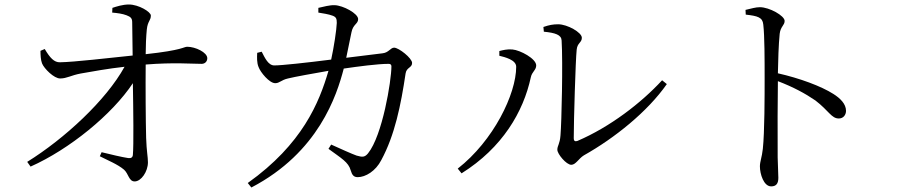

<svg xmlns="http://www.w3.org/2000/svg" viewBox="-20 -790 4010 854"><path d="M116 -49C289 -126 479 -281 571 -420C573 -300 575 -143 571 -101C570 -90 563 -85 550 -87C523 -91 472 -103 432 -113L424 -95C459 -77 504 -59 532 -35C552 -17 553 17 579 17C608 17 638 -27 638 -68C638 -93 632 -116 630 -177C628 -251 627 -410 628 -503C755 -513 832 -506 877 -506C892 -506 902 -517 902 -531C902 -557 849 -582 813 -582C796 -582 795 -567 628 -549C628 -585 630 -630 633 -659C637 -697 651 -698 651 -721C651 -737 597 -770 553 -770C526 -770 498 -761 480 -755L479 -734C502 -732 525 -729 543 -722C561 -715 568 -709 568 -691L570 -543C464 -532 309 -514 247 -513C221 -512 202 -533 179 -572L160 -564C160 -547 161 -523 167 -508C176 -485 221 -440 248 -441C277 -441 296 -455 339 -463C390 -472 461 -485 534 -493C452 -344 267 -173 101 -70Z M1441 -128C1498 -86 1530 -69 1540 -32C1546 -11 1554 -2 1571 -2C1606 -2 1651 -29 1676 -78C1736 -189 1763 -322 1784 -463C1788 -491 1813 -488 1813 -510C1813 -531 1754 -578 1733 -578C1717 -578 1709 -556 1682 -553L1520 -533L1543 -645C1550 -683 1573 -683 1573 -705C1573 -730 1506 -766 1468 -767C1449 -768 1417 -760 1396 -755V-734C1414 -731 1442 -727 1460 -720C1475 -714 1478 -707 1478 -688C1477 -658 1465 -579 1453 -525C1343 -511 1233 -499 1200 -499C1173 -499 1158 -533 1144 -560L1124 -555C1123 -535 1122 -511 1130 -492C1138 -469 1178 -420 1204 -420C1224 -420 1230 -434 1261 -441C1289 -448 1377 -464 1441 -475C1400 -334 1325 -149 1082 24L1098 44C1397 -112 1478 -366 1509 -485C1571 -494 1659 -506 1709 -506C1717 -506 1721 -502 1721 -495C1721 -431 1681 -187 1617 -108C1603 -91 1593 -90 1566 -98C1546 -105 1495 -128 1453 -147Z M2397 -670 2399 -649C2450 -644 2477 -635 2478 -610C2484 -514 2478 -245 2473 -188C2470 -148 2459 -143 2459 -124C2459 -105 2499 -57 2521 -57C2541 -57 2554 -85 2577 -99C2714 -176 2860 -293 2946 -416L2925 -433C2832 -332 2693 -225 2548 -163C2538 -160 2532 -162 2532 -176C2532 -251 2540 -523 2545 -569C2548 -600 2568 -600 2568 -622C2568 -646 2503 -682 2463 -682C2440 -682 2423 -679 2397 -670ZM2201 -542C2225 -536 2276 -524 2276 -493C2276 -372 2175 -164 2016 -40L2033 -19C2215 -133 2308 -293 2341 -446C2346 -471 2365 -478 2365 -499C2365 -529 2294 -567 2259 -570C2237 -572 2216 -567 2201 -563Z M3296 -746 3297 -725C3350 -719 3372 -713 3375 -681C3381 -631 3381 -522 3381 -442C3381 -366 3381 -202 3373 -128C3369 -90 3360 -72 3360 -50C3360 -16 3377 39 3410 39C3432 39 3442 27 3442 1C3442 -16 3440 -46 3439 -90C3438 -196 3439 -360 3440 -429C3508 -403 3562 -374 3607 -343C3667 -297 3678 -263 3711 -263C3732 -263 3743 -280 3743 -297C3743 -328 3717 -353 3687 -372C3632 -407 3537 -442 3440 -464C3441 -518 3443 -592 3448 -640C3452 -673 3470 -677 3470 -697C3470 -720 3402 -758 3360 -758C3341 -758 3322 -752 3296 -746Z"/></svg>

Font: Harano Aji Mincho KR
Style: Regular
Weight: 400
Foundry: Masamichi Hosoda
Version: HaranoAjiMinchoKR-Regular version 20230610;ttx 4.39.4